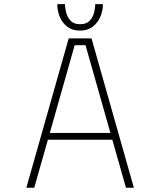

<svg xmlns="http://www.w3.org/2000/svg" viewBox="-20 -880 750 900"><path d="M570.5 0 506.5 -225H204.5L140.5 0H103.5L302 -700H409L607.5 0ZM330 -668 213.5 -257H497.5L381 -668ZM462.5 -860.5Q462.5 -829.5 450.2 -801Q438 -772.5 414 -754.5Q390 -736.5 354.5 -736.5Q319 -736.5 295.5 -754.5Q272 -772.5 260.2 -801Q248.5 -829.5 248.5 -860.5H284.5Q284.5 -845 289.8 -822.8Q295 -800.5 310.2 -783.5Q325.5 -766.5 355.5 -766.5Q386 -766.5 401.2 -783.5Q416.5 -800.5 421.5 -822.8Q426.5 -845 426.5 -860.5Z"/></svg>

Font: League Mono Thin
Style: Regular
Weight: 100
Width: 6
Designer: Tyler Finck
Foundry: The League of Moveable Type / Tyler Finck
Version: Version 2.300;RELEASE